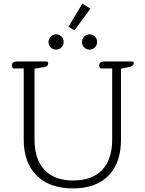

<svg xmlns="http://www.w3.org/2000/svg" viewBox="-20 -1037 809 1068"><path d="M361 -888 438 -1017 483 -989 394 -868ZM250 -803Q250 -821 262.5 -833.5Q275 -846 292 -846Q310 -846 322 -834Q334 -822 334 -803Q334 -785 321.5 -773Q309 -761 292 -761Q275 -761 262.5 -773Q250 -785 250 -803ZM436 -803Q436 -821 448.5 -833.5Q461 -846 478 -846Q496 -846 508 -834Q520 -822 520 -803Q520 -785 507.5 -773Q495 -761 478 -761Q461 -761 448.5 -773Q436 -785 436 -803ZM112 -260V-656H59Q53 -656 49.5 -660.5Q46 -665 46 -673Q46 -695 74 -695H239Q248 -695 248 -684Q248 -668 226 -664L172 -655V-261Q172 -151 227.5 -92Q283 -33 387 -33Q492 -33 548 -91.5Q604 -150 604 -261V-656H545Q539 -656 535.5 -660.5Q532 -665 532 -673Q532 -695 560 -695H714Q724 -695 724 -685Q724 -670 702 -665L653 -655V-260Q653 -131 583.5 -60Q514 11 386 11Q256 11 184 -60.5Q112 -132 112 -260Z"/></svg>

Font: Maitree Light
Style: Regular
Weight: 300
Designer: CadsonDemak Team
Foundry: CadsonDemak
Version: Version 1.001